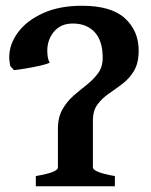

<svg xmlns="http://www.w3.org/2000/svg" viewBox="-20 -650 526 670"><path d="M105 0V-35.6Q147 -43 164.6 -50.3Q182.1 -57.6 182.1 -65.4V-197.3Q181.6 -239.3 197.5 -267.6Q213.4 -295.9 236.8 -316.2Q260.3 -336.4 283.4 -354.7Q306.6 -373 322.5 -394.8Q338.4 -416.5 338.4 -448.2Q338.4 -508.3 309.6 -538.6Q280.8 -568.8 231.4 -567.9Q190.9 -566.9 168 -539.1Q145 -511.2 145 -473.1Q145 -461.9 146.7 -450.9Q148.4 -439.9 153.3 -431.2Q142.6 -425.8 118.4 -420.4Q94.2 -415 68.8 -410.9Q43.5 -406.7 28.8 -405.3L15.6 -419.9Q15.1 -423.8 13.7 -433.1Q12.2 -442.4 12.2 -449.7Q12.2 -495.6 42.7 -536.9Q73.2 -578.1 130.1 -604Q187 -629.9 266.1 -629.9Q368.7 -629.9 416.3 -585.9Q463.9 -542 463.9 -473.6Q463.9 -430.2 447.8 -403.1Q431.6 -376 407.7 -357.9Q383.8 -339.8 360.1 -323.5Q336.4 -307.1 320.3 -285.6Q304.2 -264.2 304.2 -229.5V-65.4Q304.2 -58.1 322.5 -50.3Q340.8 -42.5 380.9 -35.6V0Z"/></svg>

Font: Gentium Plus
Style: Bold
Weight: 700
Designer: Victor Gaultney, Annie Olsen, Iska Routamaa, Becca Hirsbrunner
Foundry: SIL International
Version: Version 6.101